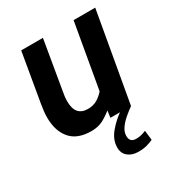

<svg xmlns="http://www.w3.org/2000/svg" viewBox="-170 -609 860 930"><g transform="rotate(-30 260.0 -144.0)"><path d="M187.5 10Q109 10 71 -34.5Q33 -79 33 -154.5Q33 -171 35 -188.5Q37 -206 40 -224.5L87 -499H208.5L163.5 -233.5Q160 -215 158.2 -201Q156.5 -187 156.5 -173.5Q156.5 -91.5 226 -91.5Q255.5 -91.5 278 -104.5Q300.5 -117.5 320.5 -141.5L310 -44Q282.5 -20.5 253.8 -5.2Q225 10 187.5 10ZM298 0 314 -121.5 380 -499H501L413 0ZM358.5 -5 413.5 0Q391.5 15.5 370 34Q348.5 52.5 334.5 73Q320.5 93.5 320.5 115Q320.5 150.5 355.5 150.5Q371.5 150.5 384.5 147.2Q397.5 144 411.5 138L417.5 192Q402 199.5 381.8 205Q361.5 210.5 334 210.5Q299 210.5 276.8 192.2Q254.5 174 254.5 141.5Q254.5 98.5 286.5 60.2Q318.5 22 358.5 -5Z"/></g></svg>

Font: Cabin
Style: Bold Italic
Weight: 700
Width: 4
Italic angle: -10°
Designer: Pablo Impallari
Foundry: Pablo Impallari. http://www.impallari.com Igino Marini. http://www.ikern.com
Version: Version 3.001